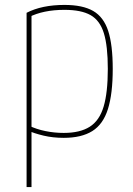

<svg xmlns="http://www.w3.org/2000/svg" viewBox="-20 -550 540 780"><path d="M88 -498Q150 -530 242 -530Q316 -530 358.5 -505.5Q401 -481 419.5 -424.5Q438 -368 438 -270Q438 -169 418.5 -107Q399 -45 355 -17.5Q311 10 239 10Q195 10 157 1Q119 -8 90 -21L99 -39Q128 -25 164.5 -17.5Q201 -10 239 -10Q305 -10 344.5 -35Q384 -60 401 -117Q418 -174 418 -270Q418 -363 402 -415Q386 -467 348 -488.5Q310 -510 242 -510Q199 -510 162.5 -502.5Q126 -495 97 -480L108 -498V210H88Z"/></svg>

Font: M PLUS Code Latin Thin
Style: Regular
Weight: 250
Designer: Coji Morishita
Foundry: UNDERFOREST DESIGN
Version: Version 1.002; ttfautohint (v1.8.3)